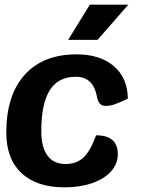

<svg xmlns="http://www.w3.org/2000/svg" viewBox="-20 -793 617 823"><path d="M7 -225Q7 -385 86 -472.5Q165 -560 308 -560Q409 -560 468 -509.5Q527 -459 528 -370Q490 -352 470.5 -345.5Q451 -339 433 -339Q417 -339 408 -349Q399 -359 395 -381Q379 -464 305 -464Q230 -464 193.5 -406.5Q157 -349 157 -231Q157 -162 183.5 -126Q210 -90 261 -90Q308 -90 337.5 -117.5Q367 -145 392 -213Q485 -213 485 -132Q485 -91 456 -58.5Q427 -26 375 -8Q323 10 257 10Q137 10 72 -51Q7 -112 7 -225ZM365 -773H530L398 -622H272Z"/></svg>

Font: Krub
Style: Bold Italic
Weight: 700
Italic angle: -8°
Designer: Ekaluck Peanpanawate
Foundry: Cadson Demak Co.,Ltd.
Version: Version 1.000; ttfautohint (v1.6)